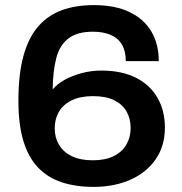

<svg xmlns="http://www.w3.org/2000/svg" viewBox="-20 -719 710 751"><path d="M346 12Q276 12 221.5 -6Q167 -24 129 -63.5Q91 -103 71.5 -167.5Q52 -232 52 -324Q52 -428 71.5 -499.5Q91 -571 129 -615Q167 -659 221.5 -679Q276 -699 347 -699Q431 -699 487.5 -671.5Q544 -644 572.5 -595Q601 -546 601 -480H472Q472 -519 457 -544.5Q442 -570 413 -582.5Q384 -595 343 -595Q282 -595 247.5 -568.5Q213 -542 200 -491.5Q187 -441 186 -369Q203 -390 232.5 -406.5Q262 -423 299.5 -433Q337 -443 376 -443Q456 -443 511.5 -415Q567 -387 596 -336.5Q625 -286 625 -220Q625 -148 589 -96Q553 -44 490 -16Q427 12 346 12ZM343 -92Q391 -92 424 -108Q457 -124 474 -153Q491 -182 491 -218Q491 -255 475 -283Q459 -311 426.5 -327Q394 -343 344 -343Q295 -343 261.5 -327Q228 -311 211 -282.5Q194 -254 194 -216Q194 -181 211 -152.5Q228 -124 261 -108Q294 -92 343 -92Z"/></svg>

Font: Archivo SemiExpanded SemiBold
Style: Regular
Weight: 600
Width: 6
Designer: Hector Gatti
Foundry: Omnibus-Type
Version: Version 2.001